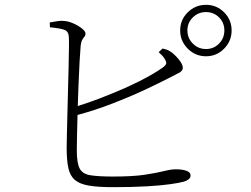

<svg xmlns="http://www.w3.org/2000/svg" viewBox="-20 -784 1040 795"><path d="M447 -9Q386 -9 348 -15.5Q310 -22 290 -39Q270 -56 263 -88.5Q256 -121 256 -172Q256 -189 257 -225.5Q258 -262 259 -309Q260 -356 261.5 -407Q263 -458 264 -504Q265 -550 265.5 -584Q266 -618 265 -631Q264 -654 246.5 -660.5Q229 -667 187 -671L186 -691Q203 -694 218.5 -696.5Q234 -699 248 -697Q261 -696 275.5 -690.5Q290 -685 303.5 -677Q317 -669 325.5 -660.5Q334 -652 334 -645Q334 -637 329.5 -632Q325 -627 320.5 -619Q316 -611 314 -595Q312 -573 309.5 -528.5Q307 -484 305 -430Q303 -387 302 -345Q363 -364 422 -388Q496 -417 556.5 -447.5Q617 -478 652 -503Q666 -513 668 -520Q670 -527 663 -538Q659 -546 652 -553.5Q645 -561 637 -568L653 -583Q663 -581 671 -578Q679 -575 685 -571Q701 -561 719 -539.5Q737 -518 737 -503Q737 -490 719.5 -481.5Q702 -473 674 -458Q641 -441 580.5 -412.5Q520 -384 442 -354Q375 -328 301 -308Q300 -262 299 -225Q298 -182 298 -162Q298 -110 309.5 -87Q321 -64 353.5 -58.5Q386 -53 448 -53Q530 -53 579.5 -60.5Q629 -68 658.5 -75.5Q688 -83 708 -83Q734 -83 751.5 -77Q769 -71 769 -58Q769 -48 761.5 -42Q754 -36 742 -32Q724 -27 686 -21.5Q648 -16 588.5 -12.5Q529 -9 447 -9ZM833 -551Q789 -551 757.5 -582.5Q726 -614 726 -658Q726 -702 757.5 -733Q789 -764 833 -764Q877 -764 908 -733Q939 -702 939 -658Q939 -614 908 -582.5Q877 -551 833 -551ZM833 -581Q865 -581 887 -603.5Q909 -626 909 -658Q909 -690 887 -712Q865 -734 833 -734Q801 -734 778.5 -712Q756 -690 756 -658Q756 -626 778.5 -603.5Q801 -581 833 -581Z"/></svg>

Font: Noto Serif HK ExtraLight ExtraLight
Style: Regular
Weight: 250
Version: Version 2.003-H1;hotconv 1.1.1;makeotfexe 2.6.0